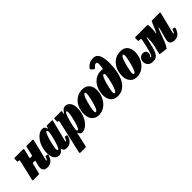

<svg xmlns="http://www.w3.org/2000/svg" viewBox="146 -1993 3445 3445"><g transform="rotate(-45 1869.0 -270.0)"><path d="M517.5 -491.5 425.5 -118Q424.5 -113 422.2 -101.8Q420 -90.5 420 -87Q420 -77.5 425 -77.5Q432.5 -77.5 439.8 -91.8Q447 -106 457 -133Q461.5 -145.5 465 -148.5Q468.5 -151.5 478 -149.5L508 -143Q519 -141 518.2 -131.5Q517.5 -122 513 -108.5Q488 -38.5 448.2 -8.8Q408.5 21 351 21Q299.5 21 273.2 -3.2Q247 -27.5 247 -69.5Q247 -82 250 -99Q253 -116 256 -127L275.5 -208.5Q278 -219 274.5 -221.5Q271 -224 258 -224H235.5Q223 -224 217.8 -221.8Q212.5 -219.5 210.5 -209L163 -16Q160.5 -5 156.2 -2.5Q152 0 138 0H15Q-6 0 -7 -6.5Q-8 -13 -4 -29L82.5 -402.5Q86.5 -419 84.5 -423.8Q82.5 -428.5 68.5 -428.5H61Q46 -428.5 42.2 -432.5Q38.5 -436.5 38.5 -452V-500.5Q38.5 -514 43 -517Q47.5 -520 60.5 -520H255Q278 -520 281.2 -515.5Q284.5 -511 279.5 -491.5L242.5 -340Q239 -326 242.2 -322.5Q245.5 -319 264.5 -319H280.5Q294 -319 298.2 -323.2Q302.5 -327.5 304.5 -338L342 -500.5Q344.5 -512.5 347.8 -516.2Q351 -520 364 -520H492.5Q516 -520 519.2 -515.5Q522.5 -511 517.5 -491.5Z M1004.5 -115Q984.5 -50.5 942.2 -14.8Q900 21 838.5 21Q806.5 21 786.2 6.5Q766 -8 760.5 -28Q759 -33.5 758.5 -36.5Q758 -39.5 757.5 -42.5Q755.5 -51 752.2 -49Q749 -47 742 -35.5Q728 -13.5 704.8 2Q681.5 17.5 650 17.5Q595 17.5 557.8 -28.8Q520.5 -75 520.5 -166.5Q520.5 -246.5 542.5 -314Q564.5 -381.5 600.5 -431.2Q636.5 -481 680 -508.8Q723.5 -536.5 766.5 -536.5Q803 -536.5 819.5 -517.2Q836 -498 838.5 -479Q840 -467 845 -466Q850 -465 854 -485L858 -505Q859.5 -513 863.2 -516.5Q867 -520 878.5 -520H990Q1007 -520 1009.5 -515.8Q1012 -511.5 1008 -498L910 -110.5Q908.5 -106.5 907 -98.5Q905.5 -90.5 905.5 -87Q905.5 -77.5 912 -77.5Q919 -77.5 926.5 -88.8Q934 -100 947.5 -136.5Q951 -146.5 953.8 -149Q956.5 -151.5 972 -148.5L997 -143Q1005 -141.5 1006.8 -136Q1008.5 -130.5 1004.5 -115ZM817 -410.5Q817.5 -426.5 812.8 -439.8Q808 -453 796.5 -453Q785.5 -453 773.2 -431.5Q761 -410 748.8 -375.5Q736.5 -341 725.2 -300.8Q714 -260.5 705.2 -221.5Q696.5 -182.5 691.5 -152.5Q686.5 -122.5 686.5 -109.5Q686.5 -92.5 689.5 -80.5Q692.5 -68.5 703.5 -68.5Q715 -68.5 727.5 -90Q740 -111.5 752.8 -146.5Q765.5 -181.5 777 -222.2Q788.5 -263 797.5 -301.8Q806.5 -340.5 811.8 -369.8Q817 -399 817 -410.5Z M1073.5 -519.5H1225.5Q1238 -519.5 1241 -517Q1244 -514.5 1242 -502L1237 -471Q1234 -454 1237 -450.5Q1240 -447 1251 -465Q1270.5 -497.5 1294 -517Q1317.5 -536.5 1352 -536.5Q1405 -536.5 1443 -490.2Q1481 -444 1481 -352.5Q1481 -272.5 1459.2 -205Q1437.5 -137.5 1401.5 -87.8Q1365.5 -38 1322.2 -10.2Q1279 17.5 1236 17.5Q1207 17.5 1193.8 2.5Q1180.5 -12.5 1173.5 -28.5Q1168.5 -40.5 1164.5 -40Q1160.5 -39.5 1156.5 -21.5L1102.5 225Q1099 240.5 1094.2 245.5Q1089.5 250.5 1073 250.5H965.5Q941.5 250.5 938.8 243.2Q936 236 939.5 218.5L1082 -405Q1085 -418.5 1084 -423.2Q1083 -428 1070.5 -428H1066.5Q1055.5 -428 1053 -432.8Q1050.5 -437.5 1050.5 -452.5V-499Q1050.5 -513.5 1055.2 -516.5Q1060 -519.5 1073.5 -519.5ZM1184.5 -108.5Q1184.5 -93 1188.8 -79.5Q1193 -66 1205 -66Q1216 -66 1228 -87.2Q1240 -108.5 1252 -142.5Q1264 -176.5 1274.5 -216.8Q1285 -257 1293.5 -295.8Q1302 -334.5 1306.8 -365Q1311.5 -395.5 1311.5 -409.5Q1312 -451.5 1295.5 -451.5Q1284.5 -451.5 1272 -430Q1259.5 -408.5 1247 -373.8Q1234.5 -339 1223.2 -298.5Q1212 -258 1203.5 -219.2Q1195 -180.5 1189.8 -150.8Q1184.5 -121 1184.5 -108.5Z M1485.5 -191Q1485.5 -287 1521.2 -363.8Q1557 -440.5 1622.8 -485.2Q1688.5 -530 1778 -530Q1864.5 -530 1911 -475.8Q1957.5 -421.5 1957.5 -336.5Q1957.5 -264.5 1935 -201.5Q1912.5 -138.5 1872.8 -91Q1833 -43.5 1780.2 -16.8Q1727.5 10 1667.5 10Q1607.5 10 1567 -17Q1526.5 -44 1506 -89.8Q1485.5 -135.5 1485.5 -191ZM1646.5 -106.5Q1646.5 -90.5 1650.8 -79.2Q1655 -68 1667.5 -68Q1680.5 -68 1694.2 -89.5Q1708 -111 1721 -145.8Q1734 -180.5 1745 -221.2Q1756 -262 1764.5 -301Q1773 -340 1778 -370.2Q1783 -400.5 1783 -413.5Q1783 -429 1778.2 -440.5Q1773.5 -452 1760.5 -452Q1747.5 -452 1734 -430.2Q1720.5 -408.5 1707.8 -373.5Q1695 -338.5 1684 -297.5Q1673 -256.5 1664.5 -217.2Q1656 -178 1651.2 -148.2Q1646.5 -118.5 1646.5 -106.5Z M1966 -187.5Q1966 -283 2001.2 -360.5Q2036.5 -438 2100.5 -484Q2164.5 -530 2251.5 -530Q2265 -530 2273.5 -528.8Q2282 -527.5 2288.5 -525.5Q2298 -522 2300.8 -529.8Q2303.5 -537.5 2306 -554.5Q2310.5 -591 2312.5 -621.2Q2314.5 -651.5 2308.8 -669.5Q2303 -687.5 2283.5 -687.5Q2264 -687.5 2249.2 -676Q2234.5 -664.5 2215.5 -642Q2197.5 -621 2180 -637L2139.5 -675.5Q2130.5 -684 2134 -693Q2137.5 -702 2145.5 -712Q2179 -751.5 2219.2 -770.8Q2259.5 -790 2315 -790Q2369 -790 2401 -755.8Q2433 -721.5 2446.8 -660.2Q2460.5 -599 2460.5 -518Q2460.5 -407 2441.8 -311Q2423 -215 2384.5 -143Q2346 -71 2287.2 -30.5Q2228.5 10 2148.5 10Q2087.5 10 2047 -16Q2006.5 -42 1986.2 -86.8Q1966 -131.5 1966 -187.5ZM2125.5 -106.5Q2125.5 -68 2147 -68Q2160.5 -68 2174 -89.8Q2187.5 -111.5 2200.5 -146.5Q2213.5 -181.5 2224.8 -222.5Q2236 -263.5 2244.2 -302.8Q2252.5 -342 2257.2 -371.8Q2262 -401.5 2262 -413.5Q2262 -430.5 2256.8 -441.2Q2251.5 -452 2241 -452Q2227.5 -452 2214 -430.5Q2200.5 -409 2187.5 -374.2Q2174.5 -339.5 2163.2 -299Q2152 -258.5 2143.5 -219.2Q2135 -180 2130.2 -150Q2125.5 -120 2125.5 -106.5Z M2453.5 -191Q2453.5 -287 2489.2 -363.8Q2525 -440.5 2590.8 -485.2Q2656.5 -530 2746 -530Q2832.5 -530 2879 -475.8Q2925.5 -421.5 2925.5 -336.5Q2925.5 -264.5 2903 -201.5Q2880.5 -138.5 2840.8 -91Q2801 -43.5 2748.2 -16.8Q2695.5 10 2635.5 10Q2575.5 10 2535 -17Q2494.5 -44 2474 -89.8Q2453.5 -135.5 2453.5 -191ZM2614.5 -106.5Q2614.5 -90.5 2618.8 -79.2Q2623 -68 2635.5 -68Q2648.5 -68 2662.2 -89.5Q2676 -111 2689 -145.8Q2702 -180.5 2713 -221.2Q2724 -262 2732.5 -301Q2741 -340 2746 -370.2Q2751 -400.5 2751 -413.5Q2751 -429 2746.2 -440.5Q2741.5 -452 2728.5 -452Q2715.5 -452 2702 -430.2Q2688.5 -408.5 2675.8 -373.5Q2663 -338.5 2652 -297.5Q2641 -256.5 2632.5 -217.2Q2624 -178 2619.2 -148.2Q2614.5 -118.5 2614.5 -106.5Z M3742 -495 3648.5 -118Q3647 -113 3645 -101.8Q3643 -90.5 3643 -87Q3643 -77.5 3647.5 -77.5Q3655.5 -77.5 3662.8 -91.8Q3670 -106 3680 -133Q3684.5 -145.5 3688 -148.5Q3691.5 -151.5 3700.5 -149.5L3731 -143Q3741.5 -141 3740.8 -131.5Q3740 -122 3735.5 -108.5Q3710.5 -38.5 3671 -8.8Q3631.5 21 3574 21Q3522.5 21 3496 -1.8Q3469.5 -24.5 3469.5 -66.5Q3469.5 -74 3471.8 -87.8Q3474 -101.5 3477 -112.5L3528.5 -302Q3541.5 -348.5 3532.2 -344.5Q3523 -340.5 3508.5 -305Q3490 -259.5 3470.5 -202.2Q3451 -145 3426.5 -86.8Q3402 -28.5 3369.5 21Q3364.5 28.5 3355.8 27.2Q3347 26 3339 24L3210 6.5Q3204.5 5 3204.2 1Q3204 -3 3206.5 -11Q3229 -94.5 3241.5 -151Q3254 -207.5 3258.8 -253Q3263.5 -298.5 3263 -348Q3263 -372 3258.2 -373.2Q3253.5 -374.5 3248.5 -351Q3225.5 -247 3206.8 -176.2Q3188 -105.5 3166 -63Q3144 -20.5 3112 -1.5Q3080 17.5 3030.5 17.5Q2967 17.5 2933 -17.5Q2899 -52.5 2899 -106.5Q2899 -156.5 2929.8 -188.8Q2960.5 -221 3005 -221Q3041 -221 3061.8 -201.2Q3082.5 -181.5 3082.5 -150Q3082.5 -124.5 3075 -109.8Q3067.5 -95 3060 -87.2Q3052.5 -79.5 3052.5 -76Q3052.5 -67.5 3062.5 -67.5Q3073.5 -67.5 3087 -95.8Q3100.5 -124 3114.8 -171.8Q3129 -219.5 3142.2 -278.5Q3155.5 -337.5 3166 -399Q3169 -415.5 3164.8 -422Q3160.5 -428.5 3145.5 -428.5H3124Q3108.5 -428.5 3105 -433Q3101.5 -437.5 3101.5 -453.5V-500Q3101.5 -514.5 3107.2 -517.2Q3113 -520 3126.5 -520H3404.5Q3422 -520 3426.8 -517.8Q3431.5 -515.5 3432.5 -500Q3435.5 -458.5 3435.5 -428.5Q3435.5 -398.5 3432.8 -372Q3430 -345.5 3425 -314.5Q3424 -306 3427.5 -302.5Q3431 -299 3435.5 -308.5Q3455.5 -349 3468.5 -380Q3481.5 -411 3493 -440.2Q3504.5 -469.5 3520 -504Q3524.5 -513.5 3530.8 -516.8Q3537 -520 3543 -520H3720.5Q3740 -520 3743.2 -516Q3746.5 -512 3742 -495Z"/></g></svg>

Font: Besley* Condensed Heavy
Style: Italic
Weight: 800
Width: 3
Italic angle: -13°
Designer: Owen Earl
Foundry: indestructible type*
Version: Version 3.000; ttfautohint (v1.8.3)